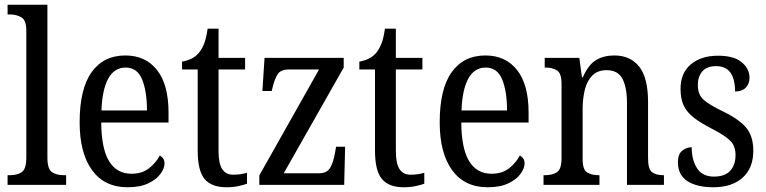

<svg xmlns="http://www.w3.org/2000/svg" viewBox="-20 -780 3233 810"><path d="M12 0V-41H23Q53 -41 72 -54Q91 -67 91 -115V-651Q91 -695 70 -707Q49 -719 23 -719H12V-760H180V-115Q180 -67 199 -54Q218 -41 248 -41H259V0Z M518 10Q421 10 368.5 -62Q316 -134 316 -264Q316 -405 366.5 -475.5Q417 -546 509 -546Q594 -546 642.5 -484.5Q691 -423 691 -305V-263H407Q408 -152 440.5 -99.5Q473 -47 535 -47Q579 -47 608.5 -70Q638 -93 654 -124Q662 -120 668 -112Q674 -104 674 -90Q674 -70 657 -46.5Q640 -23 605.5 -6.5Q571 10 518 10ZM600 -314Q600 -395 579.5 -445Q559 -495 510 -495Q462 -495 436.5 -448Q411 -401 408 -314Z M935 10Q873 10 843.5 -24.5Q814 -59 814 -145V-487H748V-520Q770 -524 787.5 -532.5Q805 -541 819 -557Q832 -573 841 -595.5Q850 -618 856 -659H902V-536H1014V-487H902V-143Q902 -90 917.5 -66.5Q933 -43 963 -43Q980 -43 994 -45Q1008 -47 1022 -51V-5Q1009 0 986 5Q963 10 935 10Z M1074 0V-40L1326 -487H1200Q1164 -487 1151 -466.5Q1138 -446 1129 -407L1126 -396H1087L1096 -536H1430V-495L1177 -49H1326Q1359 -49 1372.5 -71.5Q1386 -94 1393 -134L1398 -161H1436L1432 0Z M1683 10Q1621 10 1591.5 -24.5Q1562 -59 1562 -145V-487H1496V-520Q1518 -524 1535.5 -532.5Q1553 -541 1567 -557Q1580 -573 1589 -595.5Q1598 -618 1604 -659H1650V-536H1762V-487H1650V-143Q1650 -90 1665.5 -66.5Q1681 -43 1711 -43Q1728 -43 1742 -45Q1756 -47 1770 -51V-5Q1757 0 1734 5Q1711 10 1683 10Z M2037 10Q1940 10 1887.5 -62Q1835 -134 1835 -264Q1835 -405 1885.5 -475.5Q1936 -546 2028 -546Q2113 -546 2161.5 -484.5Q2210 -423 2210 -305V-263H1926Q1927 -152 1959.5 -99.5Q1992 -47 2054 -47Q2098 -47 2127.5 -70Q2157 -93 2173 -124Q2181 -120 2187 -112Q2193 -104 2193 -90Q2193 -70 2176 -46.5Q2159 -23 2124.5 -6.5Q2090 10 2037 10ZM2119 -314Q2119 -395 2098.5 -445Q2078 -495 2029 -495Q1981 -495 1955.5 -448Q1930 -401 1927 -314Z M2273 0V-41H2281Q2310 -41 2329.5 -53.5Q2349 -66 2349 -113V-427Q2349 -471 2329.5 -483Q2310 -495 2283 -495H2278V-536H2424L2435 -454H2439Q2462 -507 2494.5 -526.5Q2527 -546 2572 -546Q2639 -546 2676.5 -499Q2714 -452 2714 -349V-113Q2714 -66 2731 -53.5Q2748 -41 2777 -41H2781V0H2625V-346Q2625 -411 2606 -447.5Q2587 -484 2539 -484Q2501 -484 2478.5 -461Q2456 -438 2447 -400.5Q2438 -363 2438 -321V-108Q2438 -64 2457 -52.5Q2476 -41 2504 -41H2509V0Z M2989 10Q2920 10 2880 -16Q2840 -42 2840 -95Q2840 -131 2859 -145Q2878 -159 2898 -159Q2898 -106 2920.5 -70.5Q2943 -35 2992 -35Q3038 -35 3060.5 -59.5Q3083 -84 3083 -126Q3083 -163 3062 -185Q3041 -207 2985 -236Q2938 -260 2908.5 -282.5Q2879 -305 2865 -333.5Q2851 -362 2851 -405Q2851 -472 2894.5 -508.5Q2938 -545 3009 -545Q3076 -545 3109 -517.5Q3142 -490 3142 -452Q3142 -426 3126 -410Q3110 -394 3081 -394Q3081 -501 3001 -501Q2962 -501 2943 -479Q2924 -457 2924 -422Q2924 -381 2948 -359.5Q2972 -338 3028 -311Q3095 -279 3126.5 -243Q3158 -207 3158 -144Q3158 -71 3113 -30.5Q3068 10 2989 10Z"/></svg>

Font: Noto Serif Armenian Condensed
Style: Regular
Weight: 400
Width: 3
Designer: Monotype Design Team
Foundry: Monotype Imaging Inc.
Version: Version 2.008; ttfautohint (v1.8.4.7-5d5b)